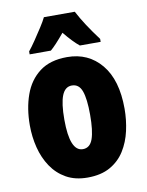

<svg xmlns="http://www.w3.org/2000/svg" viewBox="-87 -894 689 900"><g transform="rotate(-10 258.0 -444.0)"><path d="M483 -344Q483 -291 471.5 -239.5Q460 -188 434 -146.5Q408 -105 364.5 -80.5Q321 -56 257 -56Q198 -56 155.5 -80Q113 -104 85.5 -145Q58 -186 45 -237.5Q32 -289 32 -344Q32 -424 55 -488.5Q78 -553 128 -591Q178 -629 259 -629Q360 -629 421.5 -555Q483 -481 483 -344ZM196 -342Q196 -191 258 -191Q292 -191 305.5 -229.5Q319 -268 319 -344Q319 -420 305.5 -457Q292 -494 258 -494Q226 -494 211 -457Q196 -420 196 -342ZM332 -832Q366 -767 427 -686V-672H328Q298 -696 258 -745Q214 -692 190 -672H89V-686Q103 -703 122 -731Q141 -759 159 -787Q177 -815 185 -832Z"/></g></svg>

Font: Noto Sans Malayalam UI ExtraCondensed Black
Style: Regular
Weight: 900
Width: 2
Designer: Jelle Bosma - Monotype Design Team
Foundry: Monotype Imaging Inc.
Version: Version 2.104; ttfautohint (v1.8.4.7-5d5b)